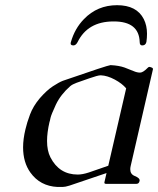

<svg xmlns="http://www.w3.org/2000/svg" viewBox="-20 -723 622 755"><path d="M440.4 -702.6Q517.6 -702.6 545.4 -647.9Q558.1 -622.6 558.1 -590.3Q558.1 -574.7 555.7 -557.6L555.2 -556.6Q552.2 -544.4 539.1 -544.4Q529.3 -544.4 529.3 -557.6Q526.9 -638.7 427.7 -638.7H425.3Q324.7 -638.2 285.2 -557.6Q278.3 -544.4 268.6 -544.4Q255.4 -544.4 258.3 -556.2L258.8 -557.6Q273.9 -610.8 310.1 -647.9Q362.8 -702.6 440.4 -702.6ZM375 -426.8Q364.7 -426.8 331.1 -415Q296.9 -403.3 281.2 -397.5Q265.1 -391.6 256.3 -384.3Q218.8 -351.6 199.7 -311.5Q181.2 -271.5 178.7 -259.8L175.8 -246.6Q175.3 -245.1 174.8 -244.1Q165 -201.7 165 -168.9Q165 -130.4 178.2 -104.5Q212.9 -36.6 285.6 -36.6Q304.2 -36.6 329.6 -44.9Q355 -53.2 405.8 -71.3L476.1 -375.5Q460.4 -394.5 431.2 -410.2Q401.9 -425.8 377 -426.8ZM226.1 12.2H206.1Q137.7 8.8 99.6 -44.4Q70.8 -84.5 70.8 -143.6Q70.8 -176.3 80.1 -214.8Q85.9 -240.2 98.1 -272.9Q110.4 -305.7 136.7 -336.9Q164.1 -368.2 188 -383.8Q211.9 -399.4 227.1 -405.3Q405.3 -466.8 414.1 -466.8H416.5Q447.3 -465.3 469.7 -457.5Q492.2 -449.2 505.4 -443.4Q519 -437.5 530.8 -437.5Q542.5 -437.5 561 -456.5Q564.5 -460 566.9 -460Q569.8 -460 576.2 -457.5Q581.5 -455.6 581.5 -451.2Q581.5 -450.2 581.1 -449.2L494.1 -71.3Q492.2 -63.5 492.2 -57.6Q492.2 -38.1 509.3 -31.2Q531.7 -22.5 528.8 -11.2Q526.4 0 516.1 0H397.5Q389.2 0 390.6 -6.3L398.9 -42.5L253.4 6.8Q236.3 12.2 226.1 12.2Z"/></svg>

Font: Caudex
Style: Italic
Weight: 400
Italic angle: -13°
Version: Version 1.04